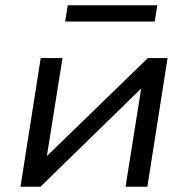

<svg xmlns="http://www.w3.org/2000/svg" viewBox="-20 -711 715 731"><path d="M58 0 135 -490H218L155 -95H136L543 -490H618L541 0H458L521 -396H540L134 0ZM228 -629 238 -691H579L569 -629Z"/></svg>

Font: Nunito Sans 10pt SemiExpanded
Style: Italic
Weight: 400
Width: 6
Italic angle: -9°
Designer: Vernon Adams
Foundry: Vernon Adams
Version: Version 3.101;gftools[0.9.27]